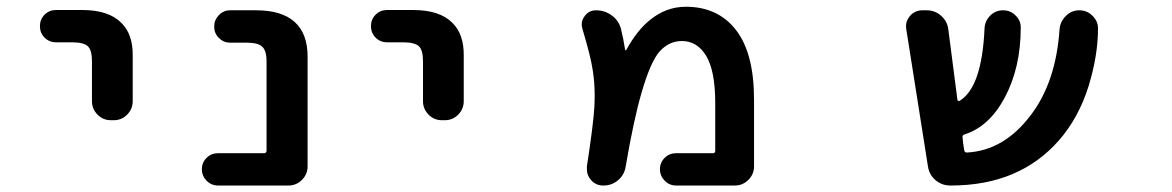

<svg xmlns="http://www.w3.org/2000/svg" viewBox="-20 -579 3540 580"><path d="M315.4 -215.8Q291 -215.8 274.4 -232.9Q257.8 -250 257.8 -273.4V-394.5Q257.8 -427.7 245.1 -439.5Q232.4 -451.2 197.3 -451.2H149.4Q128.9 -451.2 114.7 -465.3Q100.6 -479.5 100.6 -500Q100.6 -520.5 114.7 -534.7Q128.9 -548.8 149.4 -548.8H227.5Q308.6 -548.8 346.7 -509.8Q381.8 -475.6 380.9 -410.2V-273.4Q380.9 -250 364.3 -232.9Q347.7 -215.8 323.2 -215.8Z M638.7 -18.6Q618.2 -18.6 604 -33.2Q589.8 -47.9 589.8 -67.9Q589.8 -87.9 604 -102.1Q618.2 -116.2 638.7 -116.2H777.3Q785.2 -116.2 785.2 -124V-393.6Q785.2 -426.8 771.5 -438.5Q758.8 -450.2 723.6 -450.2H674.8Q655.3 -450.2 641.1 -464.4Q627 -478.5 627 -498.5Q627 -518.6 641.1 -533.2Q655.3 -547.9 674.8 -547.9H753.9Q831.1 -547.9 870.1 -512.7Q909.2 -477.5 909.2 -408.2V-76.2Q909.2 -52.7 892.1 -35.6Q875 -18.6 851.6 -18.6Z M1315.4 -215.8Q1291 -215.8 1274.4 -232.9Q1257.8 -250 1257.8 -273.4V-394.5Q1257.8 -427.7 1245.1 -439.5Q1232.4 -451.2 1197.3 -451.2H1149.4Q1128.9 -451.2 1114.7 -465.3Q1100.6 -479.5 1100.6 -500Q1100.6 -520.5 1114.7 -534.7Q1128.9 -548.8 1149.4 -548.8H1227.5Q1308.6 -548.8 1346.7 -509.8Q1381.8 -475.6 1380.9 -410.2V-273.4Q1380.9 -250 1364.3 -232.9Q1347.7 -215.8 1323.2 -215.8Z M2022.5 -18.6Q2002 -18.6 1987.8 -33.2Q1973.6 -47.9 1973.6 -67.9Q1973.6 -87.9 1987.8 -102.1Q2002 -116.2 2022.5 -116.2H2133.8Q2140.6 -116.2 2140.6 -124V-268.6Q2140.6 -364.3 2113.3 -410.2Q2085.9 -455.1 2040 -455.1Q2002 -455.1 1973.6 -424.8Q1945.3 -393.6 1918 -298.8Q1894.5 -218.8 1870.1 -76.2Q1866.2 -50.8 1847.2 -34.7Q1828.1 -18.6 1803.7 -18.6H1801.8Q1779.3 -18.6 1764.6 -36.1Q1752.9 -49.8 1752.9 -67.4Q1752.9 -71.3 1752.9 -76.2Q1772.5 -204.1 1775.4 -254.9Q1776.4 -272.5 1776.4 -290Q1776.4 -331.1 1770.5 -367.2Q1764.6 -408.2 1739.3 -492.2Q1737.3 -499 1737.3 -505.9Q1737.3 -518.6 1746.1 -530.3Q1758.8 -547.9 1780.3 -547.9Q1806.6 -547.9 1827.6 -532.7Q1848.6 -517.6 1855.5 -493.2Q1863.3 -461.9 1868.2 -429.7Q1868.2 -427.7 1869.6 -427.2Q1871.1 -426.8 1872.1 -428.7Q1905.3 -488.3 1943.4 -518.6Q1992.2 -558.6 2051.8 -558.6Q2149.4 -558.6 2204.1 -487.3Q2257.8 -417 2257.8 -278.3V-76.2Q2257.8 -52.7 2240.7 -35.6Q2223.6 -18.6 2200.2 -18.6Z M2850.6 -18.6Q2825.2 -18.6 2806.2 -34.7Q2787.1 -50.8 2783.2 -76.2L2717.8 -490.2Q2716.8 -495.1 2716.8 -499Q2716.8 -516.6 2728.5 -530.3Q2743.2 -547.9 2766.6 -547.9H2779.3Q2804.7 -547.9 2823.2 -531.2Q2841.8 -514.6 2844.7 -490.2L2872.1 -278.3Q2872.1 -275.4 2874.5 -274.4Q2877 -273.4 2878.9 -274.4Q2946.3 -315.4 2954.1 -493.2Q2955.1 -515.6 2971.2 -531.7Q2987.3 -547.9 3009.8 -547.9Q3033.2 -547.9 3048.8 -531.2Q3063.5 -516.6 3063.5 -496.1Q3063.5 -374 3014.6 -283.2Q2967.8 -196.3 2893.6 -172.9Q2886.7 -170.9 2887.7 -163.6Q2888.7 -156.2 2889.6 -145.5Q2891.6 -133.8 2892.6 -126Q2893.6 -118.2 2900.4 -118.2Q3013.7 -124 3094.7 -232.4Q3169.9 -332 3180.7 -490.2Q3182.6 -513.7 3199.7 -530.8Q3216.8 -547.9 3240.2 -547.9Q3264.6 -547.9 3281.2 -530.3Q3296.9 -514.6 3296.9 -493.2Q3296.9 -412.1 3268.6 -319.3Q3238.3 -222.7 3178.7 -154.8Q3119.1 -86.9 3037.6 -52.7Q2956.1 -18.6 2852.5 -18.6Z"/></svg>

Font: Rounded Mgen+ 1m medium
Style: Regular
Weight: 500
Designer: [Source Han Sans]
Ryoko NISHIZUKA  (kana & ideographs); Paul D. Hunt (Latin, Greek & Cyrillic); Wenlong ZHANG  (bopomofo
Version: Version 1.059.20150602